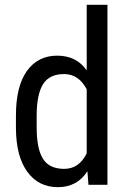

<svg xmlns="http://www.w3.org/2000/svg" viewBox="-20 -770 536 800"><path d="M132.8 -238.8Q132.8 -149.9 159.2 -108.2Q185.5 -66.4 247.6 -66.4Q309.6 -66.4 341.3 -131.3V-397.9Q308.1 -461.4 247.1 -461.4Q186 -461.4 159.7 -419.7Q133.3 -377.9 132.8 -291.5ZM46.4 -288.1Q46.4 -410.2 92 -474.1Q137.7 -538.1 218.3 -538.1Q298.8 -538.1 341.3 -476.6V-750H427.7V0H348.6L344.2 -56.6Q301.8 9.8 221.2 9.8Q140.6 9.8 94 -54Q47.4 -117.7 46.4 -233.9Z"/></svg>

Font: RobotoCondensed-Regular
Style: Regular
Weight: 400
Designer: Google
Version: Version 2.001201; 2014